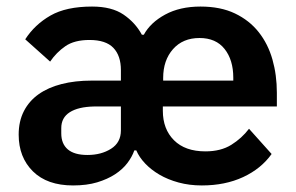

<svg xmlns="http://www.w3.org/2000/svg" viewBox="-20 -554 904 586"><path d="M267 -229Q219 -228 193 -211.5Q167 -195 167 -163V-147Q167 -115 187 -98Q207 -81 247 -81Q289 -81 319 -100Q349 -119 349 -156V-229ZM692 -308V-317Q692 -371 665.5 -404.5Q639 -438 589 -438Q538 -438 508 -404Q478 -370 478 -316V-308ZM607 -92Q654 -92 686 -112Q718 -132 740 -161L809 -84Q777 -39 722 -13.5Q667 12 596 12Q558 12 525 3Q492 -6 466.5 -21Q441 -36 423 -55Q405 -74 396 -95H390Q383 -75 368.5 -56Q354 -37 331 -22Q308 -7 276.5 2.5Q245 12 203 12Q124 12 80.5 -31Q37 -74 37 -143Q37 -184 53 -215Q69 -246 98 -266.5Q127 -287 168 -297.5Q209 -308 260 -308H349V-340Q349 -384 326 -408Q303 -432 253 -432Q207 -432 179.5 -413Q152 -394 133 -366L57 -434Q86 -479 134 -506.5Q182 -534 261 -534Q321 -534 357 -509.5Q393 -485 413 -448H419Q439 -485 484 -509.5Q529 -534 592 -534Q653 -534 697 -513Q741 -492 769.5 -456Q798 -420 811.5 -372.5Q825 -325 825 -271V-229H477V-216Q477 -160 511 -126Q545 -92 607 -92Z"/></svg>

Font: IBM Plex Sans Arabic SmBld
Style: Regular
Weight: 600
Designer: Mike Abbink, Paul van der Laan, Pieter van Rosmalen, Wael Morcos, Khajak Apelian
Foundry: Bold Monday
Version: Version 1.005